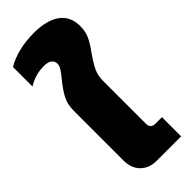

<svg xmlns="http://www.w3.org/2000/svg" viewBox="-285 -830 863 863"><g transform="rotate(-45 147.0 -398.5)"><path d="M29 -105V-423Q29 -465 46 -496Q63 -527 92 -562Q110 -584 118.5 -597.5Q127 -611 127 -624Q127 -641 114 -650.5Q101 -660 76 -660Q22 -660 -25 -631V-755Q47 -797 149 -797Q231 -797 275 -765Q319 -733 319 -671Q319 -636 306 -609Q293 -582 268 -548Q242 -511 229.5 -484.5Q217 -458 217 -424V-153Q217 -122 248 -122H289V0H134Q86 0 57.5 -29Q29 -58 29 -105Z"/></g></svg>

Font: Kanit Bold
Style: Regular
Weight: 700
Designer: Katatrad Team
Foundry: CadsonDemak
Version: Version 1.000